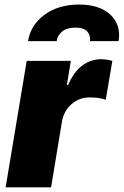

<svg xmlns="http://www.w3.org/2000/svg" viewBox="-20 -808 534 828"><path d="M4.3 0 95.2 -545.5H285.5L268.5 -441.8H274.1Q297.9 -497.9 334.5 -525.2Q371.1 -552.6 416.2 -552.6Q438.6 -552.6 464.5 -545.5L436.1 -377.8Q410.2 -387.8 365.1 -387.8Q322.1 -387.8 288.9 -359.2Q255.7 -330.6 247.2 -284.1L200.3 0ZM100.9 -630.7Q112.2 -700.6 172.1 -744.5Q231.9 -788.4 321 -788.4Q409.4 -788.4 456.1 -744.5Q502.8 -700.6 491.5 -630.7H367.9Q370.7 -655.9 356.2 -672.4Q341.6 -688.9 305.4 -688.9Q268.8 -688.9 248 -672.1Q227.3 -655.2 224.4 -630.7Z"/></svg>

Font: Karasuma Gothic
Style: Italic
Weight: 900
Italic angle: -9.39999°
Designer: Rasmus Andersson / Ryoko Nishizuka
Foundry: Genbu
Version: Version 1.00